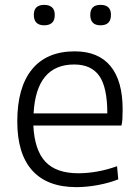

<svg xmlns="http://www.w3.org/2000/svg" viewBox="-20 -760 572 789"><path d="M162 -656Q119 -656 119 -699Q119 -740 162 -740Q182 -740 193.5 -730Q205 -720 205 -699Q205 -676 193.5 -666Q182 -656 162 -656ZM393 -656Q351 -656 351 -699Q351 -740 393 -740Q436 -740 436 -699Q436 -656 393 -656ZM294 9Q174 9 112.5 -59.5Q51 -128 51 -261Q51 -401 111.5 -475Q172 -549 287 -549Q384 -549 434 -488.5Q484 -428 484 -310Q484 -287 483 -271Q482 -255 479 -244H117Q122 -143 166.5 -95.5Q211 -48 302 -48Q339 -48 379 -55Q419 -62 461 -77L466 -23Q428 -8 382 0.5Q336 9 294 9ZM285 -495Q129 -495 118 -294H421Q421 -401 388 -448Q355 -495 285 -495Z"/></svg>

Font: Encode Sans Normal
Style: Light
Weight: 300
Designer: Pablo Impallari, Andres Torresi
Foundry: Pablo Impallari, Andres Torresi
Version: Version 1.000; ttfautohint (v1.00) -l 8 -r 50 -G 200 -x 14 -